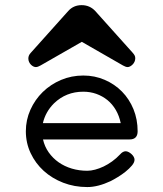

<svg xmlns="http://www.w3.org/2000/svg" viewBox="-20 -718 642 754"><path d="M451.7 -111.8Q462.4 -124 473.6 -124Q479 -124 485.1 -120.8Q491.2 -117.7 496.3 -113Q501.5 -108.4 504.9 -102.5Q508.3 -96.7 508.3 -90.8Q508.3 -80.1 498 -67.9Q487.8 -55.7 473.1 -43.9Q458.5 -32.2 442.4 -22.5Q426.3 -12.7 414.6 -6.8Q364.7 16.6 322.8 16.6Q272 16.6 228 -0.5Q184.1 -17.6 151.6 -47.1Q119.1 -76.7 100.3 -116.7Q81.5 -156.7 81.5 -202.6Q81.5 -247.1 99.4 -286.9Q117.2 -326.7 147.9 -356.7Q178.7 -386.7 219.7 -404.1Q260.7 -421.4 307.1 -421.4Q352.1 -421.4 391.1 -404.5Q430.2 -387.7 459 -358.4Q487.8 -329.1 504.2 -289.1Q520.5 -249 520.5 -202.6Q520.5 -170.4 488.8 -170.4H148.9Q155.3 -142.1 171.4 -119.4Q187.5 -96.7 210.4 -80.6Q233.4 -64.5 262.2 -55.9Q291 -47.4 322.8 -47.4Q336.9 -47.4 353.5 -51.8Q370.1 -56.2 387 -64.2Q403.8 -72.3 420.4 -84.2Q437 -96.2 451.7 -111.8ZM191.9 -312Q158.7 -278.8 148.4 -234.4H454.1Q448.2 -263.2 434.8 -286.1Q421.4 -309.1 401.9 -325Q382.3 -340.8 358.2 -349.4Q334 -357.9 307.1 -357.9Q239.3 -357.9 191.9 -312ZM100.6 -510.3 248 -674.8Q268.6 -697.8 300.5 -697.8Q332.5 -697.8 354 -674.8L501.5 -510.3Q506.3 -504.9 508.8 -500Q511.2 -495.1 511.2 -489.3Q511.2 -481.9 508.3 -475.6Q505.4 -469.2 500.7 -464.6Q496.1 -460 491 -457.3Q485.8 -454.6 481.4 -454.6Q477.1 -454.6 472.7 -456.3Q468.3 -458 462.9 -460.9L301.3 -553.7L139.2 -460.9Q133.8 -458 129.4 -456.3Q125 -454.6 120.6 -454.6Q116.2 -454.6 111.1 -457Q106 -459.5 101.6 -463.9Q97.2 -468.3 94.2 -474.6Q91.3 -481 91.3 -488.3Q91.3 -500.5 100.6 -510.3Z"/></svg>

Font: Erica Type
Style: Regular
Weight: 400
Designer: Peter Wiegel
Foundry: Peter Wiegel
Version: Version 1.000 2010 initial release